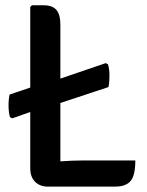

<svg xmlns="http://www.w3.org/2000/svg" viewBox="-20 -708 560 730"><path d="M191.5 -310.5 120 -291 26.5 -258 18 -262.5Q13 -279 12.5 -303.2Q12 -327.5 16.5 -348.5L120 -383.5L191.5 -403L382 -468L390.5 -463.5Q396 -446.5 396.2 -422.5Q396.5 -398.5 392.5 -377ZM209.5 1.5H161.5Q132 1.5 113.5 -16.8Q95 -35 95 -69V-681.5L101.5 -688H145Q179.5 -688 194.5 -670.2Q209.5 -652.5 209.5 -614.5ZM494.5 -98Q494.5 -41 476.5 -19.8Q458.5 1.5 417 1.5H161.5L102 -82.5Q151.5 -90.5 203.8 -94.2Q256 -98 299 -98Z"/></svg>

Font: Signika Negative Light Medium
Style: Regular
Weight: 500
Version: Version 2.001